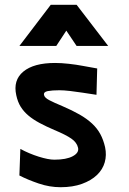

<svg xmlns="http://www.w3.org/2000/svg" viewBox="-20 -772 537 802"><path d="M192 -752H300L432 -580H300L257 -644L215 -580H61ZM65 -150Q102 -130 142 -117.5Q182 -105 207 -105Q257 -105 284 -119.5Q311 -134 306 -155Q301 -177 278 -193Q255 -209 207 -229Q172 -244 145 -258.5Q118 -273 98.5 -289.5Q79 -306 66.5 -326Q54 -346 48 -374Q34 -437 77.5 -473Q121 -509 210 -509Q236 -509 267.5 -505.5Q299 -502 325 -497Q356 -492 386 -486L383 -376Q353 -381 324 -385Q299 -389 272.5 -392Q246 -395 228 -395Q198 -395 179.5 -391.5Q161 -388 164 -375Q166 -364 186 -353.5Q206 -343 240 -329Q282 -311 312.5 -293.5Q343 -276 364.5 -256Q386 -236 399 -212Q412 -188 419 -157Q426 -124 417.5 -94Q409 -64 385 -41Q361 -18 322.5 -4Q284 10 233 10Q187 10 141.5 -5.5Q96 -21 61 -39Z"/></svg>

Font: Panefresco 999wt
Style: Regular
Weight: 900
Version: Version 1.001